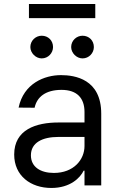

<svg xmlns="http://www.w3.org/2000/svg" viewBox="-20 -929 604 962"><path d="M237.2 12.8C332.4 12.8 382.1 -38.4 399.1 -73.9H403.4V0H487.2V-359.4C487.2 -532.7 355.1 -552.6 285.5 -552.6C203.1 -552.6 98.7 -511.4 73.2 -389.9L153.4 -389.2C164.8 -443.2 208.5 -478.7 288.4 -478.7C365.4 -478.7 403.4 -437.9 403.4 -367.9V-315.3H273.4C160.5 -315.3 51.1 -279.8 51.1 -154.8C51.1 -48.3 133.5 12.8 237.2 12.8ZM125 -838.1H457.4V-909.1H125ZM132.1 -693.2C132.1 -663.4 159.1 -636.4 188.9 -636.4C221.6 -636.4 245.7 -663.4 245.7 -693.2C245.7 -725.9 221.6 -750 188.9 -750C159.1 -750 132.1 -725.9 132.1 -693.2ZM134.9 -150.6C134.9 -214.5 192.5 -242.9 272.7 -242.9H403.4V-197.4C403.4 -129.3 349.4 -62.5 250 -62.5C183.2 -62.5 134.9 -92.3 134.9 -150.6ZM336.6 -693.2C336.6 -663.4 363.6 -636.4 393.5 -636.4C426.1 -636.4 450.3 -663.4 450.3 -693.2C450.3 -725.9 426.1 -750 393.5 -750C363.6 -750 336.6 -725.9 336.6 -693.2Z"/></svg>

Font: Magic Ui Pro
Style: Regular
Weight: 400
Designer: Stefan Endress, Andreas Faust
Version: Version 1.000;FEAKit 1.0